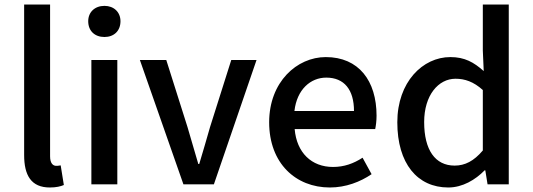

<svg xmlns="http://www.w3.org/2000/svg" viewBox="-20 -817 2361 851"><path d="M201 14C230 14 249 9 263 3L249 -84C238 -82 234 -82 229 -82C215 -82 202 -93 202 -124V-797H87V-130C87 -40 118 14 201 14Z M385 0H500V-551H385ZM443 -653C485 -653 514 -680 514 -723C514 -763 485 -791 443 -791C400 -791 371 -763 371 -723C371 -680 400 -653 443 -653Z M793 0H928L1117 -551H1005L911 -254C896 -200 879 -144 863 -90H859C843 -144 827 -200 811 -254L717 -551H600Z M1442 14C1513 14 1577 -11 1627 -45L1587 -118C1547 -92 1505 -77 1456 -77C1361 -77 1295 -140 1286 -245H1643C1646 -259 1649 -281 1649 -304C1649 -459 1570 -564 1424 -564C1296 -564 1173 -454 1173 -275C1173 -93 1291 14 1442 14ZM1285 -325C1296 -421 1357 -473 1426 -473C1506 -473 1549 -419 1549 -325Z M1967 14C2030 14 2087 -20 2128 -62H2131L2141 0H2235V-797H2120V-593L2124 -502C2080 -541 2040 -564 1976 -564C1854 -564 1741 -454 1741 -275C1741 -92 1830 14 1967 14ZM1995 -83C1909 -83 1860 -152 1860 -276C1860 -395 1923 -468 1999 -468C2040 -468 2079 -455 2120 -418V-150C2080 -103 2041 -83 1995 -83Z"/></svg>

Font: Noto Sans CJK SC Medium
Style: Regular
Weight: 500
Designer: Ryoko NISHIZUKA 西塚涼子 (kana, bopomofo & ideographs); Paul D. Hunt (Latin, Greek & Cyrillic); Sandoll Communications 산돌커뮤니
Foundry: Adobe
Version: Version 2.004;hotconv 1.0.118;makeotfexe 2.5.65603